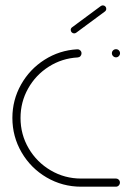

<svg xmlns="http://www.w3.org/2000/svg" viewBox="-20 -704 490 724"><path d="M26.7 -259.3Q26.7 -327 59.3 -385Q91.9 -443 148 -478.7Q204.1 -514.4 271.1 -518.1Q277.4 -518.5 282.4 -514.1Q287.4 -509.6 287.4 -503Q287.4 -496.7 283.3 -492.2Q279.3 -487.8 273 -487.4Q213.7 -484.1 164.3 -452.8Q114.8 -421.5 86.1 -370.4Q57.4 -319.3 57.4 -259.3Q57.4 -197 88.1 -144.6Q118.9 -92.2 171.3 -61.5Q223.7 -30.7 285.9 -30.7H417Q423.3 -30.7 427.8 -26.3Q432.2 -21.9 432.2 -15.6Q432.2 -9.3 427.8 -4.6Q423.3 0 417 0H285.9Q215.6 0 155.9 -34.8Q96.3 -69.6 61.5 -129.3Q26.7 -188.9 26.7 -259.3ZM401.9 -503.3Q401.9 -509.6 406.5 -514.1Q411.1 -518.5 417.4 -518.5Q423.7 -518.5 428.1 -514.1Q432.6 -509.6 432.6 -503.3Q432.6 -497 428.1 -492.4Q423.7 -487.8 417.4 -487.8Q411.1 -487.8 406.5 -492.4Q401.9 -497 401.9 -503.3ZM259.6 -578.1Q254.4 -578.1 250.6 -581.9Q246.7 -585.6 246.7 -591.1Q246.7 -597.4 251.9 -601.1L360 -681.1Q364.1 -683.7 367.8 -683.7Q373 -683.7 376.9 -680Q380.7 -676.3 380.7 -670.7Q380.7 -664.8 375.6 -660.7L267.4 -580.7Q263.7 -578.1 259.6 -578.1Z"/></svg>

Font: 26F Galaxy Sans Ultra Light
Style: Regular
Weight: 200
Designer: C₂₉H₂₅N₃O₅
Version: Version 1.100